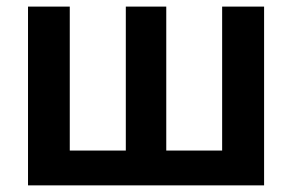

<svg xmlns="http://www.w3.org/2000/svg" viewBox="-20 -559 881 579"><path d="M64.5 -539.1H190.4V-105H359.4V-539.1H481.4V-105H649.9V-539.1H776.4V0H64.5Z"/></svg>

Font: Inter 18pt SemiBold
Style: Regular
Weight: 600
Designer: Rasmus Andersson
Foundry: rsms
Version: Version 4.001;git-66647c0bb